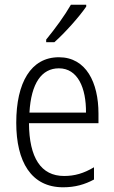

<svg xmlns="http://www.w3.org/2000/svg" viewBox="-20 -785 485 815"><path d="M346 -757V-765H281C254 -718 216 -666 176 -617V-606H211C254 -644 316 -713 346 -757ZM230 -542C111 -542 49 -434 49 -264C49 -99 112 10 248 10C299 10 340 -2 379 -23V-75C335 -49 297 -38 252 -38C154 -38 104 -115 103 -262H398V-303C398 -434 346 -542 230 -542ZM230 -495C310 -495 346 -412 345 -307H105C112 -432 157 -495 230 -495Z"/></svg>

Font: Noto Sans Thai Cond Light
Style: Regular
Weight: 300
Width: 3
Designer: Monotype Design Team
Foundry: Monotype Imaging Inc.
Version: Version 2.002